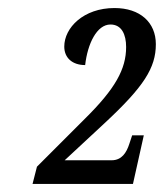

<svg xmlns="http://www.w3.org/2000/svg" viewBox="-20 -844 408 478"><path d="M61 -386H311L338 -507H309L302 -486C295 -464 283 -445 258 -445H141L240 -537C338 -628 368 -675 368 -734C368 -788 329 -824 265 -824C188 -824 140 -775 140 -728C140 -700 160 -682 192 -682C198 -735 221 -783 255 -783C283 -783 294 -758 294 -727C294 -672 267 -623 191 -548L72 -429Z"/></svg>

Font: Noto Serif Tamil ExtraCondensed Medium
Style: Italic
Weight: 500
Width: 2
Italic angle: -12°
Designer: Indian Type Foundry, Tom Grace, and the Monotype Design Team
Foundry: Monotype Imaging Inc.
Version: Version 2.003